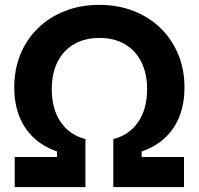

<svg xmlns="http://www.w3.org/2000/svg" viewBox="-20 -757 804 777"><path d="M39.6 0V-121.6H210.9V-144Q152.3 -164.6 114 -201.9Q75.7 -239.3 56.6 -290.3Q37.6 -341.3 37.6 -402.3Q37.6 -476.1 62.7 -537.4Q87.9 -598.6 134 -643.3Q180.2 -688 243.2 -712.6Q306.2 -737.3 381.8 -737.3Q457.5 -737.3 520.5 -712.6Q583.5 -688 629.6 -643.3Q675.8 -598.6 701.2 -537.1Q726.6 -475.6 726.6 -402.8Q726.6 -340.8 707.8 -290Q689 -239.3 650.6 -201.9Q612.3 -164.6 553.2 -144V-121.6H724.6V0H438.5V-194.3Q502.4 -210 538.8 -262.7Q575.2 -315.4 575.2 -396Q575.2 -460.4 551.5 -507.1Q527.8 -553.7 484.6 -578.6Q441.4 -603.5 382.8 -603.5Q323.7 -603.5 280.3 -578.6Q236.8 -553.7 213.1 -507.1Q189.5 -460.4 189.5 -396Q189.5 -315.9 225.6 -263.2Q261.7 -210.4 325.7 -194.3V0Z"/></svg>

Font: Inter 24pt
Style: Bold
Weight: 700
Designer: Rasmus Andersson
Foundry: rsms
Version: Version 4.001;git-66647c0bb